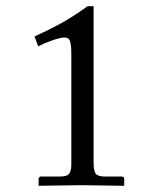

<svg xmlns="http://www.w3.org/2000/svg" viewBox="-20 -598 479 619"><path d="M187.5 -477.1Q174.8 -477.1 148.4 -467.8Q122.1 -458.5 103 -448.7L91.3 -480.5Q152.8 -508.8 187.3 -528.8Q221.7 -548.8 262.7 -578.1H281.7V-75.2Q281.7 -47.4 288.6 -38.1Q295.4 -28.8 319.8 -28.8H372.1Q380.4 -28.8 380.4 -20.5V1L243.2 -1L104.5 1V-21Q105.5 -28.8 112.3 -28.8H171.9Q185.5 -28.8 193.6 -31.5Q201.7 -34.2 205.1 -41.5Q208.5 -48.8 209.2 -55.2Q210 -61.5 210 -75.2V-418.9Q210 -435.5 209.5 -443.1Q209 -450.7 207 -460.2Q205.1 -469.7 200.4 -473.4Q195.8 -477.1 187.5 -477.1Z"/></svg>

Font: Libertinage
Style: f
Weight: 400
Designer: OSP
Foundry: OSP
Version: Version 1.0; 2008; OFL relea